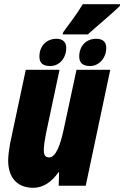

<svg xmlns="http://www.w3.org/2000/svg" viewBox="-20 -886 593 916"><path d="M279 -722H399C425 -746 522 -827 552 -858L553 -866H375C343 -814 318 -782 282 -733ZM220 -571C263 -571 296 -608 296 -658C296 -685 279 -701 250 -701C202 -701 168 -667 168 -616C168 -585 185 -571 220 -571ZM410 -571C452 -571 487 -609 487 -658C487 -686 470 -701 439 -701C391 -701 358 -667 358 -616C358 -586 375 -571 410 -571ZM139 10C187 10 227 -19 259 -64H262L260 0H389L506 -553H345L284 -269C268 -195 247 -135 214 -135C195 -135 189 -148 189 -170C189 -188 193 -217 199 -247L264 -553H103L28 -201C23 -172 19 -143 19 -120C19 -40 61 10 139 10Z"/></svg>

Font: Noto Sans UI Condensed Black
Style: Italic
Weight: 900
Width: 3
Italic angle: -192°
Designer: Monotype Design Team
Foundry: Monotype Imaging Inc.
Version: Version 1.901